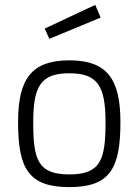

<svg xmlns="http://www.w3.org/2000/svg" viewBox="-20 -757 567 786"><path d="M182 -598 392 -685 370 -737 163 -640ZM264 -43C393 -43 412 -104 412 -257C412 -407 378 -457 264 -457C149 -457 116 -407 116 -257C116 -104 134 -43 264 -43ZM264 -510C418 -510 473 -434 473 -257C473 -68 431 9 264 9C96 9 54 -68 54 -257C54 -434 109 -510 264 -510Z"/></svg>

Font: RazerF5 Light
Style: Regular
Weight: 300
Foundry: Razer Inc.
Version: Version 2